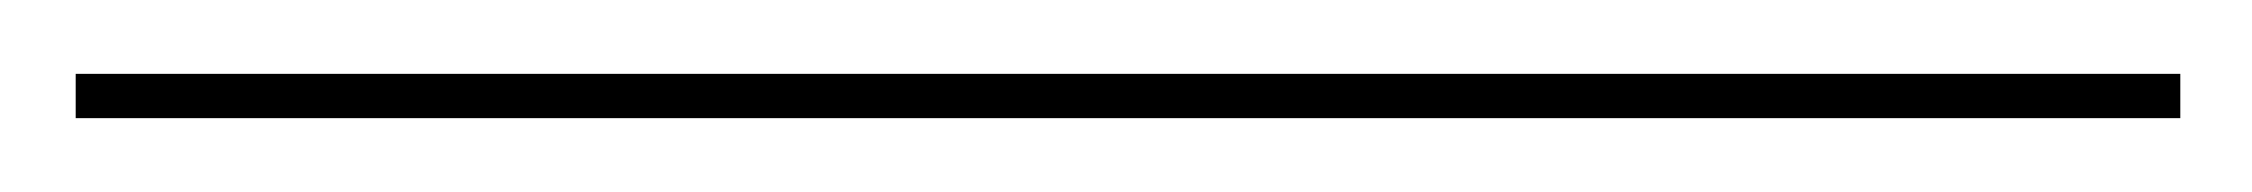

<svg xmlns="http://www.w3.org/2000/svg" viewBox="-26 124 610 52"><path d="M-5.5 156V144H564.5V156Z"/></svg>

Font: Bodoni Moda 18pt
Style: Regular
Weight: 400
Designer: Owen Earl
Foundry: indestructible type
Version: Version 2.005